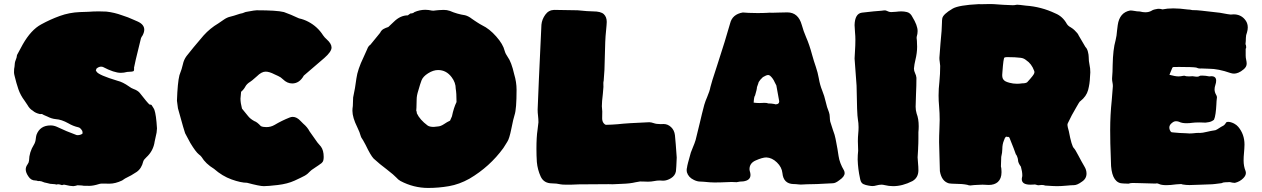

<svg xmlns="http://www.w3.org/2000/svg" viewBox="-20 -885 6199 943"><path d="M340.3 29.3Q325.7 29.3 298.3 22.5L294.9 22Q290 22 284.7 24.4Q272 20 266.1 20Q261.7 20 257.8 21.5Q249 19 241.2 19Q226.1 19 211.9 14.2L198.2 11.2Q181.6 3.9 172.9 3.9L167 4.4Q160.2 1.5 153.8 1.5Q131.8 1.5 119.1 -19Q106.4 -37.6 106.4 -53.2Q106.4 -65.4 115.2 -77.6Q121.6 -85.9 122.6 -96.2Q123.5 -137.7 146.5 -174.3Q154.3 -187 155.8 -204.1Q156.7 -213.4 159.2 -222.7Q176.3 -269 228.5 -269Q243.7 -269 258.3 -262.7Q306.2 -239.7 356 -221.7Q357.9 -221.2 360.8 -221.2Q375.5 -221.2 384.8 -228.5Q385.7 -229.5 385.7 -231.9Q385.7 -235.4 384.3 -241.7Q374.5 -258.3 364.7 -259.8Q338.9 -265.6 315.9 -279.3Q281.7 -298.3 254.4 -299.8Q233.4 -301.8 212.9 -312.5Q204.1 -316.9 194.8 -320.3Q187 -325.2 184.6 -325.2L176.3 -324.7Q153.8 -329.6 141.1 -341.3Q125.5 -350.1 114.7 -369.6Q107.9 -380.9 100.6 -390.6Q80.6 -417 70.3 -446.8Q60.1 -476.6 51.8 -511.7Q48.8 -522.5 48.8 -529.8Q48.8 -548.8 51.3 -557.6Q51.8 -578.1 57.1 -590.1Q62.5 -602.1 63.5 -614.7Q74.7 -636.7 91.8 -667Q132.3 -738.3 182.1 -765.1Q226.6 -789.6 273.7 -806.6Q320.8 -823.7 373 -825.7L413.6 -827.1Q439.5 -829.1 465.3 -829.1Q483.9 -829.1 502.4 -828.1Q542 -823.7 580.1 -809.6Q609.9 -800.3 634.8 -788.6L656.2 -779.3Q688.5 -764.6 688.5 -739.3Q688.5 -726.6 680.2 -710.9Q674.8 -703.6 672.4 -697.3Q638.2 -559.1 638.2 -552.2L638.7 -546.9Q638.7 -537.6 635.7 -535.6Q629.9 -532.7 619.1 -532.7Q609.9 -532.7 604.5 -531.7Q588.4 -527.3 573.2 -527.3Q540.5 -527.3 485.4 -556.2Q481 -557.6 476.1 -557.6Q465.3 -557.6 454.1 -548.3L450.7 -539.1L454.6 -532.7Q464.8 -516.1 557.1 -488.3Q582.5 -482.4 614.3 -460Q624.5 -452.1 635.3 -448.2Q655.8 -440.9 666 -429.2Q705.1 -378.9 714.4 -371.6Q719.7 -371.6 724.1 -369.6Q737.8 -349.1 738.3 -345.7Q747.1 -320.8 751 -254.4Q750.5 -233.9 744.6 -212.9Q741.7 -201.7 739.7 -190.4Q733.4 -144 698.7 -112.3Q686 -100.6 683.6 -92.3Q675.3 -57.1 651.1 -40.5Q627 -23.9 594.2 -8.3L579.6 1.5Q546.4 17.1 518.1 17.1L481.9 16.6Q474.1 16.6 467.3 18.6Q438.5 27.8 418.9 27.8L388.7 27.3Q384.8 25.9 380.4 25.9Q376 25.9 360.8 24.9Q350.1 28.3 340.3 29.3Z M1275.4 29.3Q1255.4 29.3 1193.4 12.7Q1163.1 12.7 1117.4 -3.7Q1071.8 -20 1031.2 -55.7Q989.7 -81.1 970.2 -113.8Q964.8 -121.1 957 -126.5Q941.4 -138.7 914.6 -183.1Q905.8 -198.2 898.4 -213.4Q891.1 -228.5 889.2 -230.7Q887.2 -232.9 854 -353Q849.6 -382.3 849.1 -390.1Q852.1 -479.5 861.3 -515.6Q874 -548.3 878.4 -569.8Q882.8 -591.3 896 -609.4Q924.8 -646.5 980 -710.9Q1011.7 -746.1 1052.2 -770Q1066.4 -779.3 1080.1 -789.1Q1095.7 -799.8 1111.3 -803.2Q1123.5 -805.7 1158.2 -817.4Q1171.9 -819.3 1185.1 -825.7Q1188.5 -827.1 1191.9 -827.1Q1195.3 -827.1 1210.4 -830.3Q1225.6 -833.5 1240.7 -834.5Q1340.3 -834.5 1374.5 -825.7Q1406.7 -814.5 1448.2 -794.9Q1472.7 -789.6 1494.1 -778.3Q1539.6 -754.4 1566.9 -711.4Q1574.2 -700.7 1585 -691.4Q1608.4 -670.4 1608.4 -651.4Q1608.4 -631.3 1572.8 -600.1Q1537.1 -568.8 1472.2 -513.7Q1450.7 -475.1 1415 -475.1Q1390.6 -475.1 1369.6 -495.6Q1358.9 -506.3 1346.2 -511.7Q1336.9 -515.6 1328.1 -520Q1302.7 -533.2 1284.7 -533.2Q1264.6 -533.2 1241.7 -510.3Q1232.9 -503.4 1228 -498.5Q1219.2 -490.2 1209 -483.4Q1191.9 -473.1 1184.8 -459.5Q1177.7 -445.8 1164.1 -434.1Q1161.1 -406.7 1161.1 -400.4Q1161.1 -379.9 1168.5 -351.6Q1185.5 -330.1 1198.7 -314.5Q1209.5 -300.8 1229.5 -290Q1242.2 -286.1 1261.2 -265.6Q1271 -260.7 1288.1 -260.7Q1310.1 -260.7 1328.6 -271.5Q1363.8 -292.5 1401.9 -307.6Q1410.2 -311 1418 -311Q1438 -311 1457.5 -289.6L1469.2 -277.8Q1489.7 -260.7 1500.5 -239.7L1539.1 -185.1Q1547.9 -175.3 1556.2 -165Q1569.8 -146.5 1569.8 -114.3Q1569.8 -105.5 1568.1 -97.7Q1566.4 -89.8 1559.1 -83.7Q1551.8 -77.6 1543.2 -72.3Q1534.7 -66.9 1527.8 -62Q1523.4 -58.6 1518.6 -55.7Q1510.3 -50.8 1503.9 -44.4Q1490.7 -29.8 1476.6 -22Q1462.4 -14.2 1427.2 2Q1392.1 18.1 1344 23.7Q1295.9 29.3 1275.4 29.3Z M2083 38.1Q2011.7 38.1 1946.8 3.9Q1935.5 -2.4 1926.3 -13.2Q1917 -23.9 1879.4 -53.2Q1845.7 -78.1 1814.9 -106.4Q1799.8 -122.6 1775.9 -172.9Q1759.8 -203.1 1757.8 -204.6Q1755.9 -206.1 1752.4 -214.8Q1747.1 -234.9 1734.9 -259.8Q1710.9 -308.1 1710.9 -340.8Q1710.9 -352.1 1712.9 -364.3L1714.4 -406.2Q1724.6 -452.6 1730.5 -500Q1736.3 -543.5 1765.6 -604Q1774.9 -623.5 1783.2 -643.1Q1788.6 -658.7 1799.3 -665.5L1846.7 -723.6Q1853 -736.8 1863.8 -742.7Q1874.5 -748.5 1887.2 -752.4Q1904.8 -768.1 1914.1 -777.8Q1946.3 -809.6 1982.9 -809.6L1995.6 -818.8Q2008.8 -818.8 2015.6 -825.7Q2042 -836.9 2068.4 -836.9Q2084.5 -836.9 2101.1 -833L2109.4 -832.5Q2115.2 -832.5 2121.6 -834Q2129.9 -835.4 2159.2 -836.4Q2175.3 -836.4 2189.5 -831.5Q2225.1 -815.9 2264.2 -810.1Q2281.2 -805.7 2297.9 -792.5Q2304.7 -787.6 2311.5 -783.2Q2318.4 -778.8 2324.2 -774.9Q2335.9 -767.1 2348.1 -760.7Q2383.8 -743.7 2417.2 -705.8Q2450.7 -668 2458.5 -635.7Q2462.9 -620.1 2473.1 -606Q2491.7 -581.1 2505.4 -520.5Q2517.1 -481.9 2517.1 -444.3Q2517.1 -349.1 2507.3 -320.3Q2501.5 -303.2 2491.5 -252.9Q2481.4 -202.6 2471.7 -189Q2466.8 -181.6 2462.9 -174.8Q2458 -166 2452.1 -157.7Q2385.3 -65.9 2285.6 -7.3Q2235.8 20.5 2185.1 29.3Q2134.3 38.1 2083 38.1ZM2110.4 -261.7 2128.9 -263.7Q2144 -264.2 2160.2 -275.1Q2176.3 -286.1 2190.4 -292.5L2199.7 -313.5Q2208.5 -356 2222.2 -383.8Q2222.2 -428.2 2218.3 -449.2Q2218.3 -479.5 2198.2 -505.9Q2171.9 -541 2131.8 -541Q2107.9 -541 2082.8 -525.1Q2057.6 -509.3 2050.3 -490.2Q2043.9 -473.6 2034.7 -440.9Q2026.4 -415.5 2026.4 -397.2Q2026.4 -378.9 2025.4 -356.9Q2024.4 -347.2 2024.4 -341.3Q2027.3 -336.9 2027.3 -328.6Q2042 -296.9 2080.1 -268.6Q2089.8 -261.7 2110.4 -261.7Z M2784.7 22H2761.7Q2741.2 22 2734.4 20.5Q2712.9 15.6 2691.4 15.6Q2650.9 15.6 2635.5 -18.1Q2620.1 -51.8 2616.7 -89.4Q2614.7 -121.6 2614.7 -153.8Q2614.7 -212.4 2620.1 -247.1Q2623 -265.6 2624.5 -284.2Q2624.5 -300.3 2622.6 -315.9Q2620.6 -331.5 2620.6 -346.7Q2623.5 -432.6 2639.2 -763.7Q2641.6 -789.6 2658 -812.5Q2674.3 -835.4 2701.2 -836.4Q2732.4 -836.4 2816.9 -834.5Q2869.1 -829.1 2892.6 -829.1Q2931.2 -829.1 2945.6 -815.4Q2960 -801.8 2960 -777.3Q2960 -769.5 2959 -760.3Q2952.6 -694.8 2952.6 -678.2L2948.7 -541.5Q2948.7 -536.6 2944.8 -486.3Q2943.4 -485.8 2943.4 -476.6Q2943.4 -464.4 2943.6 -462.2Q2943.8 -460 2943.8 -459Q2943.8 -452.1 2940.9 -424.3Q2936 -384.8 2936 -363.3Q2936 -356.9 2937 -350.3Q2938 -343.8 2938 -337.9L2937.5 -303.7Q2937.5 -288.1 2945.8 -278.8Q2951.2 -272 2957.5 -272Q2985.4 -272.5 3013.7 -274.9Q3060.1 -280.3 3168.9 -284.7Q3179.7 -284.2 3190.4 -280.3Q3203.6 -275.4 3225.1 -275.4L3239.3 -275.9Q3259.8 -275.9 3275.9 -260.7Q3292 -245.6 3294.9 -221.2Q3298.8 -184.1 3303.7 -111.3Q3301.8 -60.1 3299.8 -43.5Q3295.9 -22.5 3275.9 -10Q3255.9 2.4 3236.8 2.4L3220.7 1.5Q3206.5 1.5 3192.6 4.4Q3178.7 7.3 3161.6 7.3Q3154.8 7.3 3147.2 6.8Q3139.6 6.3 3123.5 6.3Q3111.8 7.8 3100.6 10.3Q3075.2 16.6 3036.9 17.8Q2998.5 19 2988.8 20L2969.2 19.5L2823.7 20.5Q2802.7 22 2784.7 22Z M3913.1 21.5Q3906.7 21.5 3899.4 20.5Q3889.2 19 3877.4 19Q3827.6 17.6 3822.8 -35.2Q3819.8 -64 3795.9 -87.2Q3772 -110.4 3744.1 -111.8Q3724.6 -111.8 3690.9 -96.7Q3661.1 -83.5 3661.1 -53.7Q3661.1 -49.8 3662.1 -46.4Q3666 -34.7 3666 -25.9Q3666 1 3630.4 5.9Q3614.7 5.9 3597.7 9.8Q3585 8.8 3572.8 8.8Q3553.2 8.8 3521 10.7L3489.3 11.2Q3472.2 11.2 3465.8 10.3Q3429.7 6.8 3419.9 6.8Q3404.3 6.8 3387.7 -1.5Q3360.8 -14.2 3353.5 -39.6Q3352.5 -44.4 3352.5 -49.3Q3352.5 -56.2 3354.5 -63Q3354.5 -71.3 3373 -135.7Q3377.9 -149.9 3383.8 -163.1Q3391.1 -179.7 3396.5 -197.3Q3407.2 -239.3 3417 -281.2Q3427.2 -325.7 3439 -370.1Q3444.8 -389.6 3453.1 -408.2Q3465.8 -438 3469.2 -457.5Q3472.7 -474.6 3502 -563Q3543.9 -691.4 3565.9 -770Q3576.7 -814.9 3628.4 -823.7Q3637.2 -823.7 3656.7 -821.8L3701.7 -820.8L3730.5 -821.3Q3739.7 -821.3 3747.8 -822Q3755.9 -822.8 3760.7 -822.8L3770.5 -822.3Q3776.9 -822.3 3802.2 -823.2Q3827.6 -824.2 3846.7 -824.2Q3900.9 -824.2 3918 -762.2Q3926.3 -731.9 3939 -702.6Q3955.1 -666.5 3968.8 -615.2Q3977.1 -585 3987.3 -555.7Q3996.6 -528.3 4001.5 -500.5Q4006.8 -468.3 4018.1 -440.7Q4029.3 -413.1 4035.2 -386Q4041 -358.9 4051.3 -334Q4055.2 -323.2 4055.4 -310.5Q4055.7 -297.9 4057.6 -288.1Q4063.5 -268.1 4070.3 -248.5Q4081.1 -219.7 4083.5 -204.6Q4084 -198.7 4086.4 -189.9Q4093.8 -152.8 4098.6 -118.7Q4103.5 -84.5 4125.5 -47.4Q4128.4 -41 4128.4 -34.7Q4128.4 -17.6 4102.5 0Q4083.5 15.1 4069.8 15.1Q4060.1 15.1 4024.9 17.3Q3989.7 19.5 3970.7 19.5Q3954.6 19.5 3944.8 20Q3926.3 21.5 3913.1 21.5ZM3789.6 -372.6Q3807.1 -372.6 3807.1 -387.7Q3807.1 -391.1 3806.2 -392.6L3793 -465.3L3785.2 -480.5Q3776.9 -500 3762.7 -512.7Q3757.3 -516.6 3752.9 -516.6Q3744.1 -516.6 3727.1 -506.3Q3723.6 -502.4 3720.2 -499.5Q3719.2 -498.5 3718.3 -497.1Q3717.3 -495.6 3715.3 -494.6Q3704.6 -481.4 3704.6 -476.1L3697.8 -457Q3697.8 -446.8 3688.5 -416Q3683.1 -410.6 3681.6 -380.9Q3696.8 -378.9 3711.4 -378.9L3734.4 -379.9Q3747.1 -379.9 3753.4 -377Q3769.5 -377 3784.2 -374Q3786.1 -372.6 3789.6 -372.6Z M4366.7 29.3Q4345.7 29.3 4323.7 23.9Q4316.9 22 4309.1 22Q4298.3 22 4283.7 25.9Q4274.4 28.8 4265.1 28.8L4257.3 28.3L4245.1 26.4Q4231.9 24.4 4220.7 19.3Q4209.5 14.2 4205.6 -1.5L4204.1 -8.3Q4193.8 -54.7 4192.4 -101.6Q4192.4 -123 4194.8 -144.5L4193.4 -191.9Q4193.4 -210.9 4195.3 -230.5Q4196.8 -245.1 4196.8 -260.3Q4196.8 -280.3 4193.4 -299.3Q4189 -321.3 4187 -464.4L4177.2 -597.7Q4177.7 -615.7 4179.2 -633.3Q4181.2 -661.6 4181.2 -689.9Q4181.2 -708 4179.4 -725.8Q4177.7 -743.7 4177.2 -761.7Q4178.7 -817.9 4212.9 -822.8Q4278.8 -830.6 4311.5 -832.5Q4318.8 -834 4326.2 -834Q4331.1 -834 4334.5 -832Q4346.2 -825.7 4357.4 -825.7Q4369.1 -825.7 4380.4 -827.1Q4396 -829.1 4407.2 -829.1Q4419.9 -829.1 4434.6 -825.7Q4451.7 -821.3 4460.9 -802.2Q4486.8 -760.3 4486.8 -732.4Q4486.8 -718.8 4482.4 -704.6L4481.9 -698.7Q4481.9 -695.3 4482.7 -691.7Q4483.4 -688 4483.4 -684.1Q4483.4 -675.8 4483.9 -668.7Q4484.4 -661.6 4484.4 -655.3Q4484.4 -625.5 4476.1 -591.3Q4470.7 -569.8 4468.8 -548.3Q4468.8 -537.1 4474.4 -525.6Q4480 -514.2 4481 -502.9Q4481 -463.4 4479 -423.8Q4477.1 -372.1 4477.1 -360.8Q4477.1 -343.8 4481.9 -327.6Q4492.2 -301.3 4492.2 -265.1Q4492.2 -250.5 4490.7 -235.8V-204.6Q4490.7 -179.7 4489.3 -157.7V-153.8Q4486.8 -119.6 4486.8 -112.3Q4487.3 -98.6 4488.8 -84.5Q4490.7 -65.9 4490.7 -47.9Q4490.2 -12.2 4461.4 4.4Q4412.6 29.3 4366.7 29.3Z M5170.9 29.3Q5155.3 29.3 5113.8 26.4Q5106 23.4 5096.7 23.4Q5090.8 23.4 5086.7 24.2Q5082.5 24.9 5080.6 24.9Q5076.2 24.9 5070.8 22.9Q5065.4 21 5060.1 21L5055.7 21.5L5041 22Q4998.5 22 4998.5 -4.9Q4998.5 -10.7 5000.5 -17.6L5001 -23.4Q5001 -42 4994.1 -66.4Q4980 -85.4 4980 -98.6Q4980 -104 4976.3 -114.3Q4972.7 -124.5 4969.2 -127.4Q4963.4 -144.5 4958.5 -156.7Q4948.2 -180.7 4939.9 -203.6Q4937.5 -212.9 4930.7 -212.9L4927.7 -212.4L4922.4 -213.9L4920.9 -213.4Q4914.6 -208.5 4910.6 -194.8Q4902.8 -176.3 4902.8 -152.3Q4902.8 -136.7 4897.5 -114.3Q4896.5 -96.2 4896.5 -83L4896 -67.4Q4898.4 -59.1 4898.4 -50.8L4898.9 -39.1Q4898.9 -7.8 4880.9 8.8Q4864.3 23.4 4835.9 23.4Q4829.1 23.4 4821.5 22.7Q4814 22 4805.7 22Q4794.9 22 4784.7 22.9Q4774.4 23.9 4764.6 23.9L4745.6 25.9Q4737.8 25.9 4731.4 22.9Q4707 17.6 4668.5 17.6Q4654.3 17.6 4640.6 15.6Q4604.5 5.4 4596.2 -44.4L4592.3 -187.5Q4592.3 -218.3 4593.8 -249Q4595.2 -272.5 4595.2 -296.4Q4595.2 -329.6 4592.3 -363.3Q4589.8 -389.6 4589.8 -416Q4589.8 -449.7 4593.8 -482.9Q4597.7 -522 4597.7 -561.5Q4597.2 -571.3 4595.5 -581.1Q4593.8 -590.8 4593.8 -600.6Q4593.8 -609.4 4599.1 -671.4Q4606.4 -743.7 4606.4 -773.4Q4606.4 -785.2 4607.9 -794.4Q4611.3 -814.9 4659.2 -842.8Q4689 -859.9 4787.6 -864.7L4797.9 -864.3Q4825.7 -865.2 4842.3 -865.2Q4855 -865.2 4860.8 -864.7Q4907.2 -860.8 4954.1 -859.4Q4962.9 -859.4 4971.7 -861.3L4975.6 -861.8Q4985.4 -861.8 5018.1 -857.4Q5094.2 -852.1 5163.1 -819.3Q5199.2 -804.7 5219.7 -767.6Q5226.1 -757.3 5239.3 -750.5Q5251 -743.2 5257.3 -736.8Q5274.4 -720.7 5277.8 -710.9L5311 -654.3Q5319.3 -646.5 5323.2 -631.1Q5327.1 -615.7 5327.1 -605.5Q5327.1 -584.5 5331.1 -567.1Q5335 -549.8 5335 -529.8L5333.5 -507.3Q5332.5 -474.1 5324.2 -442.9Q5315.9 -411.6 5286.1 -388.2Q5285.2 -387.2 5283.4 -386.2Q5281.7 -385.3 5266.1 -357.9Q5243.2 -319.8 5224.6 -279.8Q5222.7 -275.9 5222.7 -271Q5222.7 -264.2 5229.5 -240.7Q5243.2 -167.5 5254.4 -157.2Q5260.3 -151.9 5276.4 -121.1Q5292.5 -90.3 5305.7 -67.9Q5316.4 -50.8 5316.4 -32.7Q5316.4 -6.8 5293 7.8Q5270.5 24.4 5254.4 24.4Q5242.2 24.4 5216.8 26.9Q5191.4 29.3 5170.9 29.3ZM4975.1 -473.6Q4986.8 -473.6 5000 -475.6Q5017.6 -475.6 5024.9 -481Q5059.6 -518.6 5060.1 -526.9L5060.5 -531.2Q5060.5 -534.7 5059.1 -537.6Q5046.4 -572.3 5020 -589.4Q5008.8 -599.1 4993.2 -601.1Q4967.3 -604.5 4926.3 -604.5Q4918.5 -604.5 4913.3 -602.3Q4908.2 -600.1 4903.3 -530.8Q4902.3 -522.9 4902.3 -516.6Q4902.3 -499 4910.2 -492.2Q4915.5 -484.4 4938 -478.5Q4955.6 -473.6 4975.1 -473.6Z M5756.3 20.5Q5728.5 24.4 5708.5 24.4Q5684.6 24.4 5672.4 18.6Q5666.5 15.6 5661.1 15.6Q5657.7 15.6 5654.8 16.6L5567.9 14.2Q5555.2 13.7 5542.5 13.7Q5532.2 13.7 5522.5 17.1Q5508.3 16.1 5496.6 16.1Q5443.8 16.1 5437 -69.3L5435.5 -115.2Q5432.6 -180.7 5432.6 -246.6Q5432.6 -319.8 5440.4 -393.6L5445.8 -461.9Q5445.8 -471.2 5443.8 -480.2Q5441.9 -489.3 5441.9 -497.1V-500.5Q5444.8 -532.7 5444.8 -565.4Q5446.3 -642.6 5459 -686.5Q5464.8 -710 5466.3 -734.4L5469.7 -761.7Q5478.5 -823.7 5530.8 -833.5Q5540 -833.5 5550.8 -831.5Q5564.9 -828.6 5578.1 -828.6Q5592.8 -824.7 5605.5 -824.7Q5623 -824.7 5636.2 -832.5Q5641.1 -836.4 5651.9 -838.9L5657.2 -839.8Q5664.1 -841.8 5671.4 -841.8Q5680.2 -841.8 5689.5 -838.9Q5712.4 -843.8 5742.7 -843.8Q5773.9 -843.8 5813 -838.4Q5823.7 -838.4 5835.9 -835.4Q5858.9 -835.4 5882.3 -832.5Q5908.2 -830.1 5971.7 -822.3Q6018.6 -813.5 6024.4 -813.5L6038.6 -814.5Q6072.3 -814.5 6092.8 -791Q6108.4 -773.9 6108.4 -750.5Q6108.4 -738.8 6104.5 -725.6Q6099.1 -712.4 6099.1 -699.2Q6099.1 -683.6 6097.2 -668.5Q6100.6 -662.1 6100.6 -652.8Q6100.6 -647.9 6098.1 -645.5V-612.3Q6098.1 -601.6 6100.6 -591.1Q6103 -580.6 6103 -572.3Q6103 -557.1 6088.6 -544.9Q6074.2 -532.7 6062.3 -528.1Q6050.3 -523.4 6041.5 -523.4Q6032.7 -523.4 6023.4 -526.4Q5963.4 -547.4 5918 -547.4Q5898.9 -547.4 5879.4 -548.8L5875 -548.3Q5865.2 -548.3 5855 -553.2Q5837.9 -556.2 5770 -556.2L5742.2 -555.7Q5739.7 -555.2 5737.5 -551.3Q5735.4 -547.4 5730.7 -534.7Q5726.1 -522 5723.6 -517.6Q5752 -509.8 5767.6 -509.8Q5778.3 -509.8 5789.1 -512.2Q5792.5 -513.2 5796.4 -513.2Q5804.2 -509.8 5819.8 -509.8Q5827.1 -509.8 5836.9 -510.7Q5850.1 -508.3 5856 -508.3H5860.4Q5867.2 -508.3 5874.5 -513.2Q5879.4 -513.7 5884.3 -513.7Q5900.9 -513.7 5919.4 -509.8Q5924.8 -510.7 5929.2 -510.7Q5953.1 -510.7 5953.1 -488.8Q5953.1 -479 5949.2 -467.8Q5945.3 -456.5 5945.3 -446.3Q5945.3 -432.6 5952.6 -419.9Q5957 -413.6 5957 -406.7Q5954.6 -388.7 5954.1 -370.6Q5953.1 -349.1 5950.2 -328.1Q5947.3 -307.1 5942.4 -296.9Q5931.6 -288.1 5918.5 -285.4Q5905.3 -282.7 5900.9 -282.7Q5885.7 -282.7 5873 -283.7Q5859.4 -283.2 5850.1 -283.2Q5842.3 -283.2 5834 -281.7Q5822.8 -279.8 5807.1 -279.8Q5784.2 -279.8 5770.5 -287.1Q5763.2 -289.6 5755.9 -289.6Q5746.1 -289.6 5737.3 -282.2Q5723.1 -272 5723.1 -258.8Q5723.1 -252.9 5725.6 -246.1Q5730 -236.3 5735.1 -235.4Q5740.2 -234.4 5744.1 -234.4Q5751 -234.4 5758.3 -233.2Q5765.6 -231.9 5774.4 -231.9Q5790.5 -231.9 5802.5 -230.7Q5814.5 -229.5 5822.3 -229.5Q5836.4 -229.5 5855.5 -231.9Q5866.2 -232.4 5869.6 -232.4L5872.1 -231.9Q5887.2 -232.4 5906.7 -237.3Q5926.3 -242.2 5949.7 -245.6Q5958 -249 5967.5 -255.6Q5977.1 -262.2 5985.8 -266.4Q5994.6 -270.5 6001 -281.7Q6003.9 -286.6 6011.2 -286.6Q6024.4 -286.6 6041 -278.3Q6053.7 -271.5 6061.5 -262.2Q6092.3 -225.6 6092.3 -174.8Q6091.8 -154.3 6089.8 -133.3Q6087.9 -115.2 6087.9 -96.7Q6087.9 -68.8 6097.2 -45.9Q6099.1 -40.5 6099.1 -35.6Q6099.1 -22.5 6086.4 -9.8Q6069.8 7.3 6044.9 13.2Q6032.7 12.7 6020.5 9.3Q6006.3 10.3 5997.1 10.3Q5987.8 10.3 5979.5 14.6Q5959.5 17.1 5948 18.6Q5936.5 20 5933.6 20Q5916 20 5880.1 22Q5844.2 23.9 5821.8 23.9Q5805.7 23.9 5788.1 21Q5784.7 19 5779.8 19Q5770.5 19 5756.3 20.5Z"/></svg>

Font: Kaph
Style: Regular
Weight: 400
Designer: GGBotNet
Foundry: f0n7.com
Version: 1.10